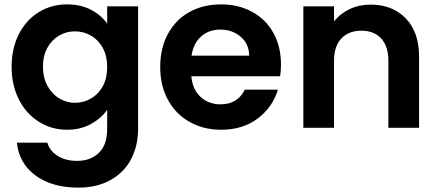

<svg xmlns="http://www.w3.org/2000/svg" viewBox="-20 -583 1996 876"><path d="M286 -563Q348 -563 395 -538.5Q442 -514 469 -475V-554H610V4Q610 81 579 141.5Q548 202 486 237.5Q424 273 336 273Q218 273 142.5 218Q67 163 57 68H196Q207 106 243.5 128.5Q280 151 332 151Q393 151 431 114.5Q469 78 469 4V-82Q442 -43 394.5 -17Q347 9 286 9Q216 9 158 -27Q100 -63 66.5 -128.5Q33 -194 33 -279Q33 -363 66.5 -428Q100 -493 157.5 -528Q215 -563 286 -563ZM469 -277Q469 -328 449 -364.5Q429 -401 395 -420.5Q361 -440 322 -440Q283 -440 250 -421Q217 -402 196.5 -365.5Q176 -329 176 -279Q176 -229 196.5 -191.5Q217 -154 250.5 -134Q284 -114 322 -114Q361 -114 395 -133.5Q429 -153 449 -189.5Q469 -226 469 -277Z M1262 -289Q1262 -259 1258 -235H853Q858 -175 895 -141Q932 -107 986 -107Q1064 -107 1097 -174H1248Q1224 -94 1156 -42.5Q1088 9 989 9Q909 9 845.5 -26.5Q782 -62 746.5 -127Q711 -192 711 -277Q711 -363 746 -428Q781 -493 844 -528Q907 -563 989 -563Q1068 -563 1130.5 -529Q1193 -495 1227.5 -432.5Q1262 -370 1262 -289ZM1117 -329Q1116 -383 1078 -415.5Q1040 -448 985 -448Q933 -448 897.5 -416.5Q862 -385 854 -329Z M1671 -562Q1770 -562 1831 -499.5Q1892 -437 1892 -325V0H1752V-306Q1752 -372 1719 -407.5Q1686 -443 1629 -443Q1571 -443 1537.5 -407.5Q1504 -372 1504 -306V0H1364V-554H1504V-485Q1532 -521 1575.5 -541.5Q1619 -562 1671 -562Z"/></svg>

Font: MSTAGE SemiBold
Style: Regular
Weight: 600
Designer: Ninad Kale (Devanagari), Jonny Pinhorn (Latin)
Foundry: Indian Type Foundry
Version: 4.004